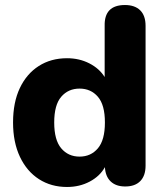

<svg xmlns="http://www.w3.org/2000/svg" viewBox="-20 -734 654 765"><path d="M297 -110Q342 -110 370 -143Q398 -176 398 -246Q398 -316 370 -348.5Q342 -381 297 -381Q252 -381 224 -348.5Q196 -316 196 -246Q196 -176 224 -143Q252 -110 297 -110ZM247 11Q184 11 135.5 -20Q87 -51 59.5 -109Q32 -167 32 -246Q32 -326 59 -383Q86 -440 134.5 -471Q183 -502 247 -502Q296 -502 336 -481.5Q376 -461 397 -427V-631Q395 -714 478 -714Q517 -714 538.5 -693Q560 -672 560 -631V-74Q560 -34 539 -12.5Q518 9 479 9Q442 9 421 -11Q400 -31 398 -68Q378 -32 337.5 -10.5Q297 11 247 11Z"/></svg>

Font: Chiron GoRound TC EB
Style: Regular
Weight: 700
Designer: Ryoko NISHIZUKA 西塚涼子 (kana, bopomofo & ideographs); Paul D. Hunt (Latin, Greek & Cyrillic); Sandoll Communications 산돌커뮤니
Foundry: Adobe
Version: Version 1.000;hotconv 1.1.1;makeotfexe 2.6.0